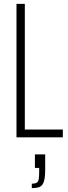

<svg xmlns="http://www.w3.org/2000/svg" viewBox="-20 -708 350 990"><path d="M65 0V-688H108V-40H304V0ZM144 262V239Q162 239 170 233.5Q178 228 180 214Q182 200 182 176V158H160V88H213V165Q213 194 210 212.5Q207 231 199.5 242.5Q192 254 178.5 258Q165 262 144 262Z"/></svg>

Font: Saira ExtraCondensed ExtraLight
Style: Regular
Weight: 250
Width: 2
Designer: Hector Gatti with collaboration of the Omnibus-Type team
Foundry: Omnibus-Type
Version: Version 1.101